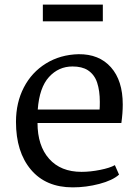

<svg xmlns="http://www.w3.org/2000/svg" viewBox="-20 -797 599 829"><path d="M49 0ZM510 -346Q510 -308 504 -266H142Q142 -168 192 -111.5Q242 -55 332 -55Q370 -55 412.5 -63.5Q455 -72 476 -84L494 -43Q466 -18 409 -3Q352 12 294 12Q178 12 113.5 -64.5Q49 -141 49 -271Q49 -354 83 -419.5Q117 -485 178.5 -523Q240 -561 319 -563Q408 -564 459 -506.5Q510 -449 510 -346ZM143 -324H410Q411 -335 411 -357Q411 -405 399.5 -440Q388 -475 359 -494Q334 -510 293 -510Q233 -510 191.5 -464.5Q150 -419 143 -324ZM424 -777V-705H165V-777Z"/></svg>

Font: Martel DemiBold
Style: Regular
Weight: 600
Designer: Dan Reynolds
Foundry: Dan Reynolds
Version: Version 1.001; ttfautohint (v1.1) -l 5 -r 5 -G 72 -x 0 -D la